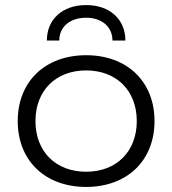

<svg xmlns="http://www.w3.org/2000/svg" viewBox="-20 -728 680 758"><path d="M320 -510C158 -510 50 -406 50 -250C50 -94 158 10 320 10C482 10 590 -94 590 -250C590 -406 482 -510 320 -510ZM320 -50C200 -50 120 -130 120 -250C120 -370 200 -450 320 -450C440 -450 520 -370 520 -250C520 -130 440 -50 320 -50ZM424 -568H475C475 -652 413 -708 320 -708C227 -708 165 -652 165 -568H214C214 -622 256 -658 320 -658C382 -658 424 -622 424 -568Z"/></svg>

Font: Gully Light
Style: Regular
Weight: 300
Designer: jaikishan Patel
Foundry: MagicType
Version: Version 1.000;Glyphs 3.2 (3242)